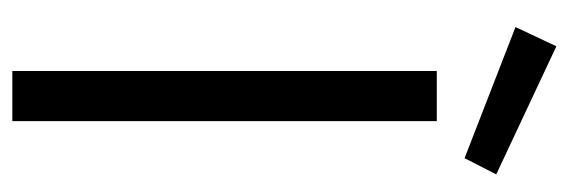

<svg xmlns="http://www.w3.org/2000/svg" viewBox="-325 -596 921 311"><g transform="rotate(90 135.5 -440.5)"><path d="M23.8 0ZM176.2 0V-687.5H95V0ZM262.5 -783.8 236.2 -732.5 23.8 -815 55 -881.2Z"/></g></svg>

Font: Cambay
Style: Regular
Weight: 400
Designer: Pooja Saxena
Foundry: Pooja Saxena
Version: Version 1.181;PS 001.181;hotconv 1.0.70;makeotf.lib2.5.58329